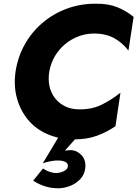

<svg xmlns="http://www.w3.org/2000/svg" viewBox="-20 -736 741 1036"><path d="M246 -350Q254 -395 276 -432.5Q298 -470 331 -497.5Q364 -525 404 -540Q444 -555 488 -555Q552 -555 597 -529.5Q642 -504 673 -463L701 -645Q659 -679 610.5 -698Q562 -717 496 -716Q413 -716 340 -689Q267 -662 209 -612.5Q151 -563 113.5 -496Q76 -429 64 -350Q53 -274 71 -207.5Q89 -141 130.5 -90.5Q172 -40 236.5 -12Q301 16 381 16Q450 16 503 -3.5Q556 -23 603 -55L630 -236Q587 -201 532.5 -173Q478 -145 408 -146Q365 -146 332 -162Q299 -178 277 -206Q255 -234 247 -271Q239 -308 246 -350ZM326 -47 211 145Q234 137 258 133Q282 129 296 130Q308 130 320 133Q332 136 339.5 142.5Q347 149 346 161Q346 172 335.5 180.5Q325 189 311 193Q297 197 284 198Q268 198 248.5 191.5Q229 185 212 173L159 239Q192 260 225 270Q258 280 297 280Q329 279 360 266.5Q391 254 413.5 230Q436 206 440 172Q445 129 421 102.5Q397 76 363 74Q354 74 345.5 75Q337 76 330 77L438 -44Z"/></svg>

Font: Jost
Style: Bold Italic
Weight: 700
Italic angle: -5°
Version: Version 3.710